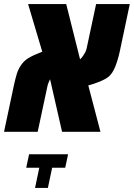

<svg xmlns="http://www.w3.org/2000/svg" viewBox="-38 -650 660 947"><path d="M-18.1 0 31.7 -234.4Q37.1 -258.8 44.4 -283.9Q51.8 -309.1 67.4 -331.1Q81.5 -351.1 103.8 -364.5Q126 -377.9 170.4 -395L100.6 -629.9H288.6L356.9 -357.4Q365.7 -364.3 373.5 -377.4Q386.2 -396 389.2 -410.6L436 -629.9H602.1L553.2 -398.4Q544.9 -358.4 530.8 -322.3Q516.6 -286.1 495.1 -269.5Q483.4 -260.3 461.7 -251Q439.9 -241.7 420.9 -235.6Q401.9 -229.5 397.5 -228.5L457.5 0H268.1L209 -258.8Q207.5 -255.9 205.8 -252.2Q204.1 -248.5 202.1 -244.1Q200.2 -239.3 198.2 -233.4Q196.3 -227.5 195.3 -221.7L147.9 0ZM134.8 276.9 155.8 177.2H91.3L105.5 110.8H297.9L283.7 177.2H219.2L198.2 276.9Z"/></svg>

Font: Open Sans Condensed ExtraBold
Style: Italic
Weight: 800
Width: 3
Italic angle: -12°
Designer: Monotype Design Team
Foundry: Monotype Imaging Inc.
Version: Version 3.003; ttfautohint (v1.8.4)